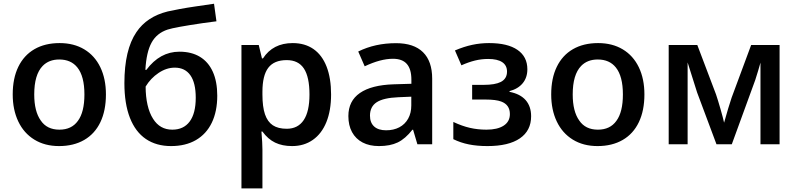

<svg xmlns="http://www.w3.org/2000/svg" viewBox="-20 -786 4369 1046"><path d="M49.3 -271.5Q49.3 -359.4 79.8 -422.1Q110.4 -484.9 167.7 -518.1Q225.1 -551.3 304.7 -551.3Q382.3 -551.3 439.2 -517.1Q496.1 -482.9 526.6 -419.7Q557.1 -356.4 557.1 -271.5Q557.1 -183.6 526.9 -120.4Q496.6 -57.1 439 -23.7Q381.3 9.8 301.8 9.8Q224.1 9.8 167 -25.4Q109.9 -60.5 79.6 -124.3Q49.3 -188 49.3 -271.5ZM404.3 -127.4Q439.9 -175.3 439.9 -271.5Q439.9 -370.6 401.4 -418.5Q366.7 -461.9 302.7 -461.9Q246.6 -461.9 212.4 -426.8Q166.5 -379.4 166.5 -271.5Q166.5 -179.2 202.1 -129.4Q235.8 -79.6 303.7 -79.6Q370.1 -79.6 404.3 -127.4Z M657.7 -333Q657.7 -514.6 723.1 -610.8Q779.8 -695.3 893.6 -723.6Q914.6 -728.5 958 -736.6Q1001.5 -744.6 1042.5 -750.5L1146 -765.6L1159.2 -669.9L1132.8 -666.5L1082.5 -659.7Q933.1 -637.7 893.6 -625Q834 -605.5 805.7 -553.7Q777.3 -502 772 -405.3H777.3Q851.1 -504.4 957.5 -504.4Q1022.9 -504.4 1069.1 -476.6Q1115.2 -448.7 1139.4 -395Q1163.6 -341.3 1163.6 -264.6Q1163.6 -179.2 1133.8 -117.4Q1104 -55.7 1047.4 -22.9Q990.7 9.8 912.1 9.8Q831.5 9.8 774.7 -28.8Q717.8 -67.4 687.7 -144.3Q657.7 -221.2 657.7 -333ZM1046.4 -253.4Q1046.4 -334.5 1017.1 -376Q987.8 -417.5 932.1 -417.5Q887.2 -417.5 844 -388.7Q800.8 -359.9 773.4 -314.5Q773.4 -260.3 783.7 -215.1Q793.9 -169.9 814 -138.7Q851.1 -79.6 918.5 -79.6Q980.5 -79.6 1013.4 -124Q1046.4 -168.5 1046.4 -253.4Z M1295.4 -541H1389.6L1407.2 -467.8H1412.6Q1466.8 -551.3 1574.7 -551.3Q1641.1 -551.3 1688 -518.6Q1734.9 -485.8 1759.3 -422.9Q1783.7 -359.9 1783.7 -271Q1783.7 -184.1 1758.1 -120.8Q1732.4 -57.6 1684.3 -23.9Q1636.2 9.8 1571.3 9.8Q1518.1 9.8 1479 -9Q1439.9 -27.8 1409.7 -69.3H1404.3Q1409.7 -4.9 1409.7 28.8V240.2H1295.4ZM1666 -271Q1666 -366.7 1635.7 -412.6Q1605.5 -458.5 1542 -458.5Q1473.1 -458.5 1441.4 -416.5Q1409.7 -374.5 1409.7 -286.1V-271Q1409.7 -204.1 1423.6 -163.3Q1437.5 -122.6 1466.3 -103.5Q1495.1 -84.5 1542 -84.5Q1603 -84.5 1634.5 -131.6Q1666 -178.7 1666 -271Z M2253.9 0 2230.5 -79.1H2226.6Q2188 -29.8 2146.7 -10Q2105.5 9.8 2044.4 9.8Q1992.7 9.8 1955.3 -9.8Q1918 -29.3 1897.9 -66.2Q1877.9 -103 1877.9 -153.8Q1877.9 -235.8 1940.7 -279.3Q2003.4 -322.8 2124.5 -326.7L2221.2 -329.6V-352.1Q2221.2 -409.2 2196.5 -437.5Q2171.9 -465.8 2120.6 -465.8Q2053.2 -465.8 1966.8 -424.8L1931.6 -505.4Q2023.4 -550.8 2137.7 -550.8Q2234.4 -550.8 2284.4 -501.7Q2334.5 -452.6 2334.5 -357.4V0ZM2220.7 -211.4V-259.3L2150.4 -256.3Q2068.8 -252.9 2032.2 -229Q1995.6 -205.1 1995.6 -155.8Q1995.6 -117.7 2018.3 -96.9Q2041 -76.2 2083.5 -76.2Q2124.5 -76.2 2155.5 -92.5Q2186.5 -108.9 2203.6 -139.6Q2220.7 -170.4 2220.7 -211.4Z M2449.7 -27.8V-121.6Q2497.6 -99.1 2540.3 -89.4Q2583 -79.6 2630.4 -79.6Q2690.4 -79.6 2724.1 -101.6Q2757.8 -123.5 2757.8 -164.6Q2757.8 -215.3 2710.4 -232.9Q2681.6 -243.7 2625.5 -243.7H2552.2V-323.7H2615.2Q2676.8 -323.7 2708 -339.4Q2742.2 -356.9 2742.2 -396Q2742.2 -429.7 2716.1 -447.3Q2689.9 -464.8 2639.6 -464.8Q2603 -464.8 2568.1 -456.3Q2533.2 -447.8 2493.7 -430.2L2458.5 -511.2Q2507.8 -532.2 2552.5 -541.7Q2597.2 -551.3 2644.5 -551.3Q2745.6 -551.3 2799.3 -514.2Q2853 -477.1 2853 -408.7Q2853 -363.3 2827.6 -332.5Q2802.2 -301.8 2755.9 -289.6V-285.6Q2814 -274.4 2843.8 -240.5Q2873.5 -206.5 2873.5 -152.8Q2873.5 -74.2 2812.3 -32.2Q2751 9.8 2635.7 9.8Q2579.1 9.8 2534.2 0.7Q2489.3 -8.3 2449.7 -27.8Z M2982.9 -271.5Q2982.9 -359.4 3013.4 -422.1Q3043.9 -484.9 3101.3 -518.1Q3158.7 -551.3 3238.3 -551.3Q3315.9 -551.3 3372.8 -517.1Q3429.7 -482.9 3460.2 -419.7Q3490.7 -356.4 3490.7 -271.5Q3490.7 -183.6 3460.4 -120.4Q3430.2 -57.1 3372.6 -23.7Q3314.9 9.8 3235.4 9.8Q3157.7 9.8 3100.6 -25.4Q3043.5 -60.5 3013.2 -124.3Q2982.9 -188 2982.9 -271.5ZM3337.9 -127.4Q3373.5 -175.3 3373.5 -271.5Q3373.5 -370.6 3335 -418.5Q3300.3 -461.9 3236.3 -461.9Q3180.2 -461.9 3146 -426.8Q3100.1 -379.4 3100.1 -271.5Q3100.1 -179.2 3135.7 -129.4Q3169.4 -79.6 3237.3 -79.6Q3303.7 -79.6 3337.9 -127.4Z M3623 -541H3778.8L3880.9 -271.5Q3891.1 -241.2 3905.3 -191.9Q3919.4 -142.6 3924.8 -117.7Q3948.7 -203.6 3965.8 -253.9L4072.3 -541H4227.1V0H4123V-350.1V-444.8Q4112.8 -407.2 4094.7 -350.6Q4030.8 -177.7 3966.8 0H3883.3L3777.8 -282.2Q3746.6 -378.9 3726.1 -445.8V-339.8V0H3623Z"/></svg>

Font: Viking Open Sans Light
Style: Bold
Weight: 600
Foundry: Ascender Corporation
Version: Version 2.001